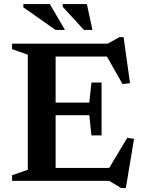

<svg xmlns="http://www.w3.org/2000/svg" viewBox="-20 -891 710 946"><path d="M480.5 -484.5V-354V-224H430.5L420 -323.5H181V-385.5H420L430.5 -484.5ZM620.5 -481.5 584 -476.5 492 -638.5 531.5 -612.5H181V-676H510.5L568.5 -708H589ZM502.5 -37.5 607 -212 640.5 -207 600 35.5H576.5L518 0H181V-63.5H534ZM39.5 0V-27.5L117 -54.5V-621.5L39.5 -649V-676H254V0ZM300 -743.5H253.5L95 -855V-871H225.5ZM435.5 -743.5H393.5L289 -857.5V-871H408Z"/></svg>

Font: Newsreader 16pt SemiBold
Style: Regular
Weight: 600
Designer: Hugues Gentile
Foundry: Production Type
Version: Version 1.003